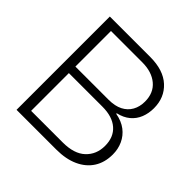

<svg xmlns="http://www.w3.org/2000/svg" viewBox="-185 -895 1061 1061"><g transform="rotate(45 345.5 -364.5)"><path d="M89 0V-729H405Q508 -729 564 -677.5Q620 -626 620 -543Q620 -503 606.5 -469Q593 -435 565 -411.5Q537 -388 494 -378V-374Q543 -365 575 -340.5Q607 -316 623.5 -280Q640 -244 640 -202Q640 -139 611 -94Q582 -49 528 -24.5Q474 0 400 0ZM150 -53H397Q486 -53 531 -95.5Q576 -138 576 -205Q576 -273 533 -310.5Q490 -348 412 -348H140V-399H409Q459 -399 492 -416Q525 -433 542 -463.5Q559 -494 559 -534Q559 -602 514 -639.5Q469 -677 395 -677H150Z"/></g></svg>

Font: Mona Sans Light
Style: Regular
Weight: 300
Designer: Deni Anggara
Foundry: GitHub
Version: Version 2.000